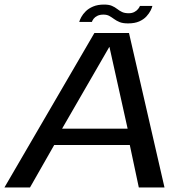

<svg xmlns="http://www.w3.org/2000/svg" viewBox="-36 -821 834 841"><path d="M-16.5 0H95.5L201.5 -186H532.5L572 0H684.5L529 -676.5H377.5ZM236 -257.5 442.5 -615H443.5L523 -257.5ZM525 -718.5Q554 -718.5 573.8 -727.2Q593.5 -736 605.5 -749.2Q617.5 -762.5 623.8 -775Q630 -787.5 631.5 -795H577Q575 -789.5 569 -781.8Q563 -774 552.5 -768.5Q542 -763 528 -763Q510 -763 498.5 -768.5Q487 -774 477.2 -781.8Q467.5 -789.5 454.5 -795.2Q441.5 -801 420 -801Q392 -801 372 -792.5Q352 -784 339.5 -771.5Q327 -759 320.2 -746.5Q313.5 -734 311 -725H366.5Q368.5 -731.5 374.2 -739Q380 -746.5 390.8 -751.8Q401.5 -757 417 -757Q432.5 -757 442.8 -751.2Q453 -745.5 463.5 -737.8Q474 -730 488 -724.2Q502 -718.5 525 -718.5Z"/></svg>

Font: Anybody SemiExpanded
Style: Italic
Weight: 400
Width: 6
Italic angle: -10°
Version: Version 1.113;gftools[0.9.25]